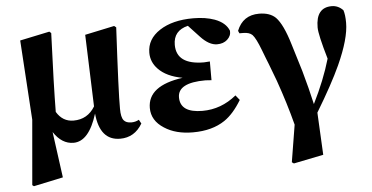

<svg xmlns="http://www.w3.org/2000/svg" viewBox="-52 -661 1899 980"><g transform="rotate(-5 897.0 -171.5)"><path d="M658 -51Q618 17 544 17Q440 17 427 -122Q384 17 305 17Q245 17 203 -47L235 188L84 220L76 214L105 -119L79 -527L231 -559L240 -551Q229 -278 228 -148Q259 -96 315 -96Q387 -96 425 -159L412 -527L563 -559L573 -551Q555 -214 556 -135Q556 -92 569 -76Q581 -61 608 -61Q629 -61 647 -71Z M1169 -127Q1128 -59 1081 -27Q1016 17 917 17Q829 17 771 -21Q708 -61 708 -126Q708 -240 888 -265Q806 -280 765 -323Q730 -359 730 -407Q730 -477 796 -520Q862 -563 968 -563Q1031 -563 1078 -546Q1134 -525 1150 -483Q1152 -457 1131 -438Q1111 -420 1079 -420Q1038 -420 995 -466L938 -527Q863 -509 863 -436Q863 -334 1004 -334Q1010 -334 1019 -335L1034 -336V-240Q1012 -242 1003 -242Q861 -242 861 -167Q861 -88 975 -88Q1071 -88 1149 -152Z M1191 -479Q1222 -557 1305 -557Q1360 -557 1390 -528Q1426 -491 1457 -387Q1480 -314 1500 -246Q1526 -154 1544 -73Q1603 -191 1634 -298Q1597 -424 1597 -461Q1597 -563 1678 -563Q1711 -563 1736 -537Q1744 -513 1744 -472Q1744 -391 1684 -259Q1642 -167 1558 -28L1569 189L1416 220L1406 213L1437 23Q1408 -89 1366 -208Q1351 -249 1332 -298L1324 -318L1317 -336Q1308 -360 1304 -370Q1280 -433 1263 -451Q1248 -466 1216 -466H1197Z"/></g></svg>

Font: Source Han Serif SC Heavy
Style: Regular
Weight: 900
Designer: Ryoko NISHIZUKA  (kana & ideographs); Frank Grießhammer (Latin, Greek & Cyrillic); Wenlong ZHANG  (bopomofo); Sandoll Co
Foundry: Adobe Systems Incorporated
Version: Version 1.001 October 20, 2017